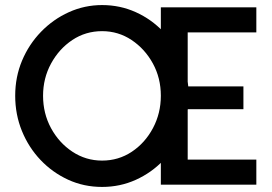

<svg xmlns="http://www.w3.org/2000/svg" viewBox="-20 -729 1073 758"><path d="M725 -351Q725 -276 698.5 -210.5Q672 -145 625 -96Q578 -47 516 -19Q454 9 383 9Q311 9 249 -19.5Q187 -48 140 -97.5Q93 -147 66.5 -212Q40 -277 40 -351Q40 -425 67 -489.5Q94 -554 142 -603.5Q190 -653 252 -681Q314 -709 383 -709Q454 -709 516 -681Q578 -653 625 -603.5Q672 -554 698.5 -489Q725 -424 725 -351ZM615 -351Q615 -421 583.5 -478.5Q552 -536 499.5 -571Q447 -606 383 -606Q318 -606 265.5 -571Q213 -536 181.5 -478Q150 -420 150 -351Q150 -281 181.5 -223Q213 -165 266 -130Q319 -95 383 -95Q448 -95 500.5 -130Q553 -165 584 -223.5Q615 -282 615 -351ZM992 0H615V-700H992V-601H721V-388H941V-298H721V-99H992Z"/></svg>

Font: Kulim Park SemiBold
Style: Regular
Weight: 600
Designer: Noponies / Dale Sattler
Foundry: Noponies
Version: Version 1.000; ttfautohint (v1.8.3)